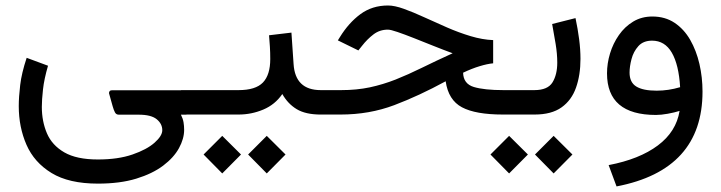

<svg xmlns="http://www.w3.org/2000/svg" viewBox="-20 -417 2626 699"><path d="M336.4 251.5Q231 251.5 167.7 212.9Q104.5 174.3 76.4 110.1Q48.3 45.9 48.3 -30.8Q48.3 -64 53.5 -107.4Q58.6 -150.9 77.1 -206.5L154.8 -177.7Q140.6 -128.9 136.5 -91.3Q132.3 -53.7 132.3 -27.8Q132.3 24.9 150.9 68.4Q169.4 111.8 214.1 137.7Q258.8 163.6 336.4 163.6Q409.7 163.6 462.2 145.5Q514.6 127.4 542.7 102.5Q570.8 77.6 570.8 57.1Q570.8 33.7 550.5 17.1Q530.3 0.5 484.9 0.5H412.6Q402.8 0.5 398.4 -8.1Q394 -16.6 390.1 -30.3L377 -77.1Q376.5 -81.1 378.9 -84.7Q381.3 -88.4 387.7 -88.4H658.7V0.5H638.7Q646 15.1 648.2 28.3Q650.4 41.5 650.4 55.7Q650.4 87.9 631.6 122.3Q612.8 156.7 574 186Q535.2 215.3 476.1 233.4Q417 251.5 336.4 251.5Z M639.2 -88.9H848.6Q910.6 -88.9 937.3 -116.7Q963.9 -144.5 963.9 -202.1Q963.9 -225.6 962.6 -246.6Q961.4 -267.6 959.5 -288.6L1041 -298.3L1048.8 -184.1Q1054.7 -88.9 1147.9 -88.9H1158.2V0H1147Q1092.8 0 1060.3 -19.5Q1027.8 -39.1 1007.8 -74.7Q981.4 -36.1 938.5 -18.1Q895.5 0 848.6 0H639.2ZM951.2 77.6 1019.5 145.5 951.2 214.4 883.3 145.5ZM789.1 77.6 857.4 145.5 789.1 214.4 721.2 145.5Z M1775.4 -271V-186.5Q1754.4 -184.6 1726.1 -176Q1697.8 -167.5 1666 -152.3Q1667 -111.8 1705.1 -100.3Q1743.2 -88.9 1813 -88.9H1839.8V0H1811Q1711.4 0 1661.9 -26.4Q1612.3 -52.7 1602.5 -121.1Q1505.9 -68.4 1415.3 -34.2Q1324.7 0 1220.2 0H1138.7V-88.9H1221.7Q1278.8 -88.9 1326.7 -99.1Q1374.5 -109.4 1420.2 -127.4Q1465.8 -145.5 1515.9 -170.2Q1565.9 -194.8 1627.9 -223.1Q1593.3 -235.8 1556.2 -250.7Q1519 -265.6 1485.6 -278.8Q1452.1 -292 1427.2 -300.5Q1402.3 -309.1 1392.1 -309.1Q1362.3 -309.1 1339.6 -291.7Q1316.9 -274.4 1297.9 -250L1284.7 -233.4L1210 -270L1217.3 -281.7Q1249.5 -334 1292.2 -365.5Q1335 -397 1392.6 -397Q1416.5 -397 1450.4 -384.8Q1484.4 -372.6 1524.4 -354.2Q1564.5 -335.9 1607.4 -317.1Q1650.4 -298.3 1693.4 -285.4Q1736.3 -272.5 1775.4 -271Z M1819.3 -88.9H1925.3Q1974.1 -88.9 1991.5 -117.2Q2008.8 -145.5 2008.8 -189Q2008.8 -220.7 2002.9 -256.8Q1997.1 -293 1990.2 -329.6L2075.2 -351.1Q2083.5 -312 2088.4 -274.4Q2093.3 -236.8 2093.3 -202.6Q2093.3 -144 2077.1 -98.1Q2061 -52.2 2024.4 -26.1Q1987.8 0 1926.3 0H1819.3ZM1995.6 77.6 2064 145.5 1995.6 214.4 1927.7 145.5ZM1833.5 77.6 1901.9 145.5 1833.5 214.4 1765.6 145.5Z M2537.6 -83.5Q2537.6 201.7 2224.6 261.7L2195.8 184.1Q2308.1 162.6 2375 112.5Q2441.9 62.5 2454.1 -13.2Q2435.5 -7.3 2411.1 -2.9Q2386.7 1.5 2368.2 1.5Q2189.9 1.5 2189.9 -149.9Q2189.9 -186 2200.9 -222.4Q2211.9 -258.8 2233.2 -289.3Q2254.4 -319.8 2285.2 -338.4Q2315.9 -356.9 2355 -356.9Q2401.4 -356.9 2435.8 -334Q2470.2 -311 2492.7 -272Q2515.1 -232.9 2526.4 -184.1Q2537.6 -135.3 2537.6 -83.5ZM2370.6 -86.9Q2413.6 -86.9 2456.1 -99.6Q2451.2 -181.6 2425.8 -225.3Q2400.4 -269 2354 -269Q2321.8 -269 2304 -249Q2286.1 -229 2279.1 -201.9Q2272 -174.8 2272 -152.8Q2272 -117.2 2296.4 -102.1Q2320.8 -86.9 2370.6 -86.9Z"/></svg>

Font: Vazirmatn UI NL
Style: Regular
Weight: 400
Designer: Saber Rastikerdar
Foundry: Saber Rastikerdar
Version: Version 33.003